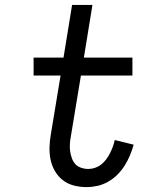

<svg xmlns="http://www.w3.org/2000/svg" viewBox="-20 -755 640 783"><path d="M333 8Q306 8 281 1.5Q256 -5 236.5 -20Q217 -35 204 -57.5Q191 -80 186 -105Q181 -130 182 -157Q183 -184 188 -211L227 -447H117V-520H239L274 -735H357L322 -520H520V-447H310L269 -199Q266 -184 265 -168.5Q264 -153 266 -138.5Q268 -124 273 -110Q278 -96 287 -86Q296 -76 310.5 -71Q325 -66 340 -66Q354 -66 367.5 -70.5Q381 -75 392.5 -84Q404 -93 413 -105Q422 -117 428.5 -130Q435 -143 440 -156.5Q445 -170 448 -184L525 -165Q519 -143 510 -121.5Q501 -100 488.5 -80Q476 -60 459 -43Q442 -26 421 -14Q400 -2 377.5 3Q355 8 333 8Z"/></svg>

Font: Iosevka HT Extended
Style: Italic
Weight: 400
Width: 7
Italic angle: -9°
Monospace: yes
Designer: Belleve Invis
Foundry: Belleve Invis
Version: Version 32.3.0; ttfautohint (v1.8.4)